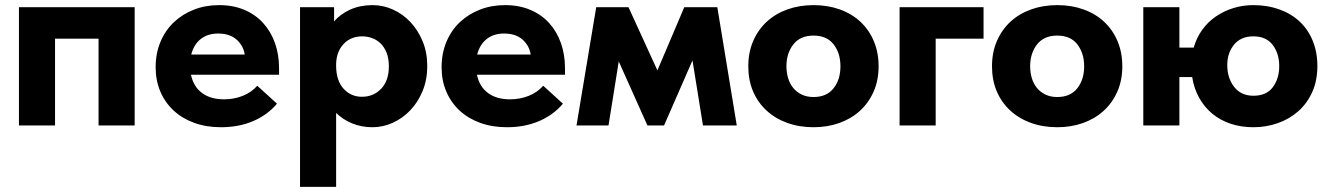

<svg xmlns="http://www.w3.org/2000/svg" viewBox="-20 -490 5194 750"><path d="M54 -462H506V0H365V-339H195V0H54Z M843 7Q786 7 739 -10Q692 -27 658.5 -58Q625 -89 606.5 -132Q588 -175 588 -227Q588 -282 607 -327Q626 -372 659.5 -403.5Q693 -435 738 -452.5Q783 -470 836 -470Q891 -470 934.5 -451.5Q978 -433 1008 -400Q1038 -367 1054 -322Q1070 -277 1070 -224V-198H726Q736 -151 769.5 -126.5Q803 -102 855 -102Q894 -102 928 -115.5Q962 -129 985 -155L1062 -85Q1025 -41 969 -17Q913 7 843 7ZM832 -359Q791 -359 764 -337.5Q737 -316 727 -277H936Q931 -311 904.5 -335Q878 -359 832 -359Z M1152 240V-462H1285V-406Q1309 -435 1348 -452.5Q1387 -470 1435 -470Q1477 -470 1515.5 -452.5Q1554 -435 1583.5 -403.5Q1613 -372 1631 -328.5Q1649 -285 1649 -232Q1649 -179 1631 -135Q1613 -91 1583 -59.5Q1553 -28 1514.5 -10.5Q1476 7 1435 7Q1392 7 1355.5 -8Q1319 -23 1293 -49V240ZM1395 -348Q1351 -348 1323 -319Q1295 -290 1293 -242V-230Q1294 -174 1322.5 -143Q1351 -112 1394 -112Q1439 -112 1469 -143.5Q1499 -175 1499 -231Q1499 -261 1490.5 -283Q1482 -305 1467.5 -319.5Q1453 -334 1434 -341Q1415 -348 1395 -348Z M1960 7Q1903 7 1856 -10Q1809 -27 1775.5 -58Q1742 -89 1723.5 -132Q1705 -175 1705 -227Q1705 -282 1724 -327Q1743 -372 1776.5 -403.5Q1810 -435 1855 -452.5Q1900 -470 1953 -470Q2008 -470 2051.5 -451.5Q2095 -433 2125 -400Q2155 -367 2171 -322Q2187 -277 2187 -224V-198H1843Q1853 -151 1886.5 -126.5Q1920 -102 1972 -102Q2011 -102 2045 -115.5Q2079 -129 2102 -155L2179 -85Q2142 -41 2086 -17Q2030 7 1960 7ZM1949 -359Q1908 -359 1881 -337.5Q1854 -316 1844 -277H2053Q2048 -311 2021.5 -335Q1995 -359 1949 -359Z M2309 -462H2435L2548 -215L2653 -462H2782L2858 0H2726L2685 -254L2574 0H2509L2397 -250L2357 0H2232Z M3158 7Q3102 7 3055 -10Q3008 -27 2974 -58.5Q2940 -90 2921.5 -133.5Q2903 -177 2903 -231Q2903 -286 2922.5 -330.5Q2942 -375 2976 -406Q3010 -437 3056.5 -453.5Q3103 -470 3158 -470Q3214 -470 3261 -453Q3308 -436 3341.5 -404.5Q3375 -373 3393.5 -329Q3412 -285 3412 -231Q3412 -176 3392.5 -132Q3373 -88 3339 -57Q3305 -26 3258.5 -9.5Q3212 7 3158 7ZM3158 -111Q3209 -111 3236 -145Q3263 -179 3263 -231Q3263 -282 3236.5 -316.5Q3210 -351 3158 -351Q3106 -351 3079 -316.5Q3052 -282 3052 -231Q3052 -207 3058.5 -185Q3065 -163 3078.5 -146.5Q3092 -130 3112 -120.5Q3132 -111 3158 -111Z M3494 -462H3822V-339H3635V0H3494Z M4110 7Q4054 7 4007 -10Q3960 -27 3926 -58.5Q3892 -90 3873.5 -133.5Q3855 -177 3855 -231Q3855 -286 3874.5 -330.5Q3894 -375 3928 -406Q3962 -437 4008.5 -453.5Q4055 -470 4110 -470Q4166 -470 4213 -453Q4260 -436 4293.5 -404.5Q4327 -373 4345.5 -329Q4364 -285 4364 -231Q4364 -176 4344.5 -132Q4325 -88 4291 -57Q4257 -26 4210.5 -9.5Q4164 7 4110 7ZM4110 -111Q4161 -111 4188 -145Q4215 -179 4215 -231Q4215 -282 4188.5 -316.5Q4162 -351 4110 -351Q4058 -351 4031 -316.5Q4004 -282 4004 -231Q4004 -207 4010.5 -185Q4017 -163 4030.5 -146.5Q4044 -130 4064 -120.5Q4084 -111 4110 -111Z M4446 -462H4587V-304H4643Q4654 -343 4676.5 -374Q4699 -405 4730 -426Q4761 -447 4798 -458.5Q4835 -470 4876 -470Q4931 -470 4977 -453.5Q5023 -437 5056 -406.5Q5089 -376 5107.5 -331.5Q5126 -287 5126 -232Q5126 -175 5106 -130.5Q5086 -86 5051.5 -55.5Q5017 -25 4971.5 -9Q4926 7 4876 7Q4828 7 4787.5 -6.5Q4747 -20 4716 -45.5Q4685 -71 4664.5 -107.5Q4644 -144 4637 -189H4587V0H4446ZM4876 -116Q4927 -116 4952 -149.5Q4977 -183 4977 -232Q4977 -281 4951.5 -314.5Q4926 -348 4876 -348Q4827 -348 4800.5 -315.5Q4774 -283 4774 -236Q4774 -185 4801 -150.5Q4828 -116 4876 -116Z"/></svg>

Font: Tilda Sans Extra Bold
Style: Regular
Weight: 800
Designer: ParaType Ltd
Foundry: ParaType Ltd
Version: Version 1.009